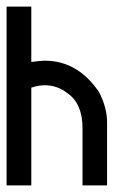

<svg xmlns="http://www.w3.org/2000/svg" viewBox="-20 -564 407 584"><path d="M0 -543.9H75.2V-375.5Q102.5 -379.4 116.2 -379.4Q216.8 -379.4 281.7 -283.2Q305.7 -236.3 305.7 -191.4V0H231V-174.3Q231 -248.5 185.5 -280.3Q154.3 -304.7 116.2 -304.7Q96.7 -304.7 75.2 -297.4V0H0Z"/></svg>

Font: Gasq
Style: Regular
Weight: 400
Designer: Husham Jawad
Version: Version 1.00;December 29, 2020;FontCreator 13.0.0.2683 32-bi